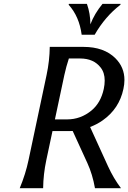

<svg xmlns="http://www.w3.org/2000/svg" viewBox="-20 -982 669 1002"><path d="M339.4 -961.9H433.6Q451.7 -910.6 451.7 -855Q473.1 -911.1 515.1 -961.9H609.4L608.4 -957Q528.3 -895.5 474.1 -800.8H406.2Q393.6 -896 338.4 -957ZM83 0Q113.8 -74.2 128.9 -146.5L223.1 -590.8Q238.8 -664.6 239.7 -737.3H415.5Q522.9 -737.3 582.5 -677.7Q629.4 -630.9 629.4 -564.5Q629.4 -542 624 -517.6Q602.1 -414.6 516.1 -354Q485.8 -332.5 450.2 -319.3L543.5 -114.7Q572.8 -50.8 611.3 0H475.6Q462.9 -72.3 436 -130.9L359.4 -298.3Q347.2 -297.9 324.7 -297.9H253.9L221.7 -146.5Q206.1 -73.2 205.1 0ZM266.6 -358.9H330.1Q401.4 -358.9 458 -405.8Q505.9 -445.8 521.5 -517.6Q526.4 -541 526.4 -561.5Q526.4 -602.5 505.4 -629.4Q468.8 -676.8 397.9 -676.8H339.4Q325.2 -633.8 315.9 -590.8Z"/></svg>

Font: Classica
Style: Book Oblique
Weight: 400
Italic angle: -12°
Designer: Wojciech Kalinowski "wmk69" (wmk69@o2.pl)
Foundry: Wojciech Kalinowski "wmk69" (wmk69@o2.pl)
Version: Version 2.1.1; 2021-05-14